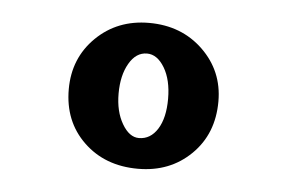

<svg xmlns="http://www.w3.org/2000/svg" viewBox="-32 -680 503 339"><g transform="rotate(5 219.5 -511.0)"><path d="M222.7 -381.8Q164.1 -381.8 126.5 -418Q88.9 -454.1 88.9 -511.2Q88.9 -566.4 126.5 -603.3Q164.1 -640.1 220.2 -640.1Q277.8 -640.1 315.9 -603.3Q354 -566.4 354 -512.7Q354 -455.1 316.7 -418.5Q279.3 -381.8 222.7 -381.8ZM219.7 -436Q240.2 -436 252.7 -455.8Q265.1 -475.6 265.1 -509.3Q265.1 -543 252.2 -564.5Q239.3 -585.9 221.2 -585.9Q201.7 -585.9 189.5 -564.7Q177.2 -543.5 177.2 -511.2Q177.2 -479.5 189.9 -457.8Q202.6 -436 219.7 -436Z"/></g></svg>

Font: Elstob Grade
Style: Regular
Weight: 400
Designer: Peter S. Baker
Version: Version 1.015